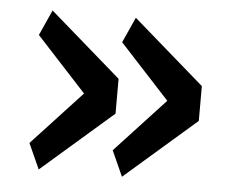

<svg xmlns="http://www.w3.org/2000/svg" viewBox="-40 -559 636 533"><g transform="rotate(5 278.0 -292.5)"><path d="M285 -244 86 -71 54 -142 193 -292 54 -443 86 -514 285 -341ZM517 -244 318 -71 286 -142 425 -292 286 -443 318 -514 517 -341Z"/></g></svg>

Font: IBM Plex Sans JP Medm
Style: Regular
Weight: 500
Designer: Mike Abbink; Paul van der Laan; Pieter van Rosmalen; Wujin Sim; Yejin Wi; Jinhee Kim; Boomi Park; Yona Kim; Kichan Ma
Foundry: Sandoll Inc.
Version: Version 1.002